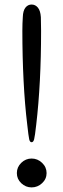

<svg xmlns="http://www.w3.org/2000/svg" viewBox="-20 -814 280 851"><path d="M120.1 -183.6Q112.3 -183.6 109.4 -196.8Q106.4 -210 100.6 -262.7Q89.8 -351.6 84.5 -457Q79.1 -562.5 79.1 -676.8Q79.1 -693.4 79.6 -709Q80.1 -724.6 81.1 -738.3Q82 -766.6 92.8 -780.3Q103.5 -793.9 120.1 -793.9Q136.7 -793.9 147.9 -780.3Q159.2 -766.6 161.1 -738.3Q161.1 -724.6 161.6 -709Q162.1 -693.4 162.1 -676.8Q162.1 -445.3 140.6 -261.7Q134.8 -210 131.3 -196.8Q127.9 -183.6 120.1 -183.6ZM120.1 16.6Q93.8 16.6 74.2 -2Q54.7 -20.5 54.7 -46.9Q54.7 -73.2 74.2 -92.3Q93.8 -111.3 120.1 -111.3Q146.5 -111.3 166.5 -92.3Q186.5 -73.2 186.5 -46.9Q186.5 -20.5 166.5 -2Q146.5 16.6 120.1 16.6Z"/></svg>

Font: Padauk Book
Style: Regular
Weight: 400
Designer: Debbi Hosken, Becca Hirsbrunner Spalinger
Foundry: SIL International
Version: Version 5.000